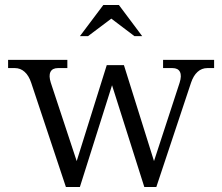

<svg xmlns="http://www.w3.org/2000/svg" viewBox="-20 -744 884 764"><path d="M104 -415Q94.7 -442.9 78.1 -458Q61.5 -473.1 39.1 -473.1H12.2V-505.9H248V-473.1H210.9Q188.5 -473.1 180.9 -458Q173.3 -442.9 182.1 -415L285.2 -103L404.8 -484.9H473.1L592.8 -103L694.8 -415Q703.6 -442.9 696 -458Q688.5 -473.1 666 -473.1H628.9V-505.9H832V-473.1H805.2Q782.7 -473.1 766.1 -458Q749.5 -442.9 740.2 -415L602.1 0H554.2L425.8 -404.8L297.9 0H242.2ZM297.9 -600.1 391.1 -724.1H453.1L545.9 -600.1H515.1L422.9 -669.9L330.1 -600.1Z"/></svg>

Font: LT Superior Serif
Style: Regular
Weight: 400
Designer: Daniel Lyons
Foundry: LyonsType
Version: Version 2.120;FEAKit 1.0